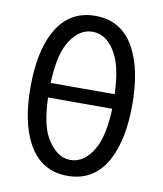

<svg xmlns="http://www.w3.org/2000/svg" viewBox="-84 -810 754 889"><g transform="rotate(10 293.0 -366.0)"><path d="M293 9.8Q167 9.8 105.5 -106Q53.7 -203.6 53.7 -366.2Q53.7 -528.8 105.5 -626.5Q167 -742.2 293 -742.2Q419.9 -742.2 480.5 -626.5Q532.2 -527.3 532.2 -366.2Q532.2 -205.1 480.5 -106Q419.9 9.8 293 9.8ZM293 -64.9Q362.3 -64.9 406.2 -147.5Q439 -209 443.8 -332H142.1Q146.5 -205.6 179.7 -147.5Q227.1 -64.9 293 -64.9ZM142.1 -400.4H443.4Q439 -522.5 406.2 -585Q363.3 -667.5 293 -667.5Q224.1 -667.5 179.7 -585Q147 -523.9 142.1 -400.4Z"/></g></svg>

Font: Consola Mono
Style: Book
Weight: 400
Monospace: yes
Designer: Wojciech Kalinowski "wmk69" (wmk69@o2.pl)
Foundry: Wojciech Kalinowski "wmk69" (wmk69@o2.pl)
Version: Version 2.1.0